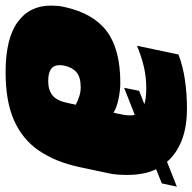

<svg xmlns="http://www.w3.org/2000/svg" viewBox="-24 -674 704 703"><g transform="rotate(90 328.5 -322.0)"><path d="M241 10Q119 10 58 -33.5Q-3 -77 -3 -156Q-3 -167 -2 -179.5Q-1 -192 2 -205Q25 -311 91 -360.5Q157 -410 279 -410Q309 -410 341 -403Q373 -396 389 -385L392 -398Q395 -411 397 -423Q399 -435 399 -445Q399 -450 398.5 -454.5Q398 -459 397 -463L298 -424L309 -479L358 -498Q338 -505 299 -505Q259 -505 222 -496.5Q185 -488 144 -471L176 -623Q221 -640 271.5 -647Q322 -654 373 -654Q443 -654 491.5 -634.5Q540 -615 569 -581L660 -617L648 -562L596 -541Q607 -519 612 -492Q617 -465 617 -436Q617 -417 615.5 -397.5Q614 -378 609 -358L588 -259Q569 -172 528 -112Q487 -52 417.5 -21Q348 10 241 10ZM273 -146Q306 -146 325.5 -161.5Q345 -177 353 -215L360 -247Q344 -255 328.5 -260Q313 -265 296 -265Q259 -265 241 -249.5Q223 -234 217 -205Q216 -201 215.5 -196.5Q215 -192 215 -187Q215 -146 273 -146Z"/></g></svg>

Font: Kanit Black
Style: Italic
Weight: 900
Italic angle: -12°
Designer: Katatrad Team
Foundry: CadsonDemak
Version: Version 2.000; ttfautohint (v1.8.3)